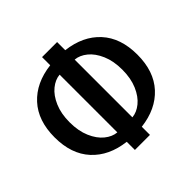

<svg xmlns="http://www.w3.org/2000/svg" viewBox="-186 -891 1082 1082"><g transform="rotate(-45 355.0 -350.0)"><path d="M295 -45Q169 -60 97 -138.5Q25 -217 25 -350Q25 -483 97 -561.5Q169 -640 295 -655V-720H415V-655Q541 -640 613 -561.5Q685 -483 685 -350Q685 -217 613 -138.5Q541 -60 415 -45V20H295ZM295 -580Q258 -577 223.5 -549Q189 -521 167 -470Q145 -419 145 -350Q145 -281 167 -230Q189 -179 223.5 -151Q258 -123 295 -120ZM565 -350Q565 -419 543 -470Q521 -521 486.5 -549Q452 -577 415 -580V-120Q452 -123 486.5 -151Q521 -179 543 -230Q565 -281 565 -350Z"/></g></svg>

Font: Cuprum
Style: Bold
Weight: 700
Designer: Jovanny Lemonad
Foundry: Jovanny Lemonad
Version: Version 2.000